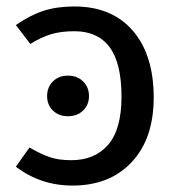

<svg xmlns="http://www.w3.org/2000/svg" viewBox="-20 -559 550 591"><path d="M209 -539.1Q324.2 -539.1 388.7 -464.6Q453.1 -390.1 453.1 -258.8Q453.1 -132.3 385.5 -60.1Q317.9 12.2 203.1 12.2Q105 12.2 28.8 -45.9L70.8 -105Q106.9 -84 134 -75Q161.1 -65.9 199.2 -65.9Q272 -65.9 313 -113.5Q354 -161.1 354 -261.2Q354 -364.7 317.4 -413.8Q280.8 -462.9 209 -462.9Q167.5 -462.9 137 -453.6Q106.4 -444.3 73.2 -423.8L28.8 -481.9Q73.2 -512.7 114.5 -525.9Q155.8 -539.1 209 -539.1ZM189 -326.2Q217.8 -326.2 235.8 -308.3Q253.9 -290.5 253.9 -263.2Q253.9 -236.3 235.8 -218.8Q217.8 -201.2 189 -201.2Q160.6 -201.2 142.8 -218.8Q125 -236.3 125 -263.2Q125 -290.5 142.8 -308.3Q160.6 -326.2 189 -326.2Z"/></svg>

Font: FiraGO
Style: Regular
Weight: 400
Designer: bBox Type
Foundry: bBox Type GmbH
Version: Version 1.001;PS 001.001;hotconv 1.0.88;makeotf.lib2.5.64775